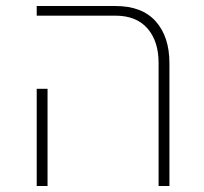

<svg xmlns="http://www.w3.org/2000/svg" viewBox="-20 -618 678 638"><path d="M507 -409Q507 -481 470 -523.5Q433 -566 363 -566H102V-598H364Q452 -598 497.5 -547Q543 -496 543 -408V0H507ZM102 -323H138V0H102Z"/></svg>

Font: IBM Plex Sans Hebrew ExtLt
Style: Regular
Weight: 200
Designer: Mike Abbink, Paul van der Laan, Pieter van Rosmalen, Yanek Iontef
Foundry: Bold Monday
Version: Version 1.3